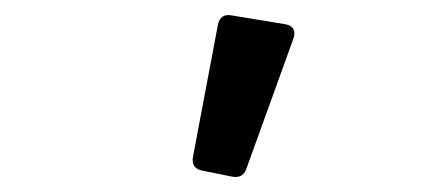

<svg xmlns="http://www.w3.org/2000/svg" viewBox="-20 -795 586 256"><path d="M270.5 -761.7 237.3 -585.9C235.4 -575.2 240.2 -569.3 250 -567.4L289.1 -559.6C297.9 -557.6 305.7 -560.5 308.6 -570.3L371.1 -743.2C375 -753.9 371.1 -760.7 360.4 -762.7L289.1 -774.4C279.3 -776.4 272.5 -772.5 270.5 -761.7Z"/></svg>

Font: Ed Sans Neue Medium
Style: Regular
Weight: 500
Designer: Stephen Hutchings
Version: Version 1.004;PS 001.004;hotconv 1.0.88;makeotf.lib2.5.64775